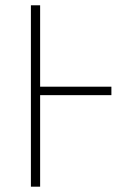

<svg xmlns="http://www.w3.org/2000/svg" viewBox="-20 -702 462 722"><path d="M398.9 -344.2H130.9V0H96.2V-682.1H130.9V-376H398.9Z"/></svg>

Font: Fira Sans Compressed UltraLight
Style: Regular
Weight: 200
Width: 1
Designer: Carrois Corporate & Edenspiekermann AG
Foundry: Carrois Corporate GbR & Edenspiekermann AG
Version: Version 4.203;PS 004.203;hotconv 1.0.88;makeotf.lib2.5.64775